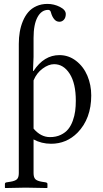

<svg xmlns="http://www.w3.org/2000/svg" viewBox="-20 -718 519 972"><path d="M149.9 -525.9V-430.2L147 -358.9H149.9Q202.6 -439 280.8 -439Q327.6 -439 365.2 -409.9Q402.8 -380.9 422.4 -334.5Q441.9 -288.1 441.9 -234.9Q441.9 -117.2 372.1 -45.9Q316.4 9.8 238.8 9.8Q189.9 9.8 149.9 -12.2V158.2Q149.9 179.7 158.9 189Q168 198.2 191.9 202.1L210.9 205.1Q220.2 207 220.2 212.9V231.9L217.8 233.9Q148.9 231.9 109.9 231.9L6.8 233.9L4.9 231.9V212.9Q4.9 206.5 13.2 205.1L32.2 202.1Q57.1 198.2 66.2 189Q75.2 179.7 75.2 158.2V-496.1Q75.2 -527.8 80.1 -556.4Q85 -585 95.9 -611.3Q106.9 -637.7 123.3 -656.7Q139.6 -675.8 164.6 -687Q189.5 -698.2 220.2 -698.2Q253.4 -698.2 283.2 -683.1Q313 -668 313 -647Q313 -628.9 303.7 -618.4Q294.4 -607.9 280.8 -607.9Q265.1 -607.9 254.6 -620.6Q244.1 -633.3 238.8 -651.9Q235.8 -668 224.1 -668Q189.9 -668 169.9 -631.1Q149.9 -594.2 149.9 -525.9ZM149.9 -311V-66.9Q186.5 -23.9 232.9 -23.9Q263.7 -23.9 287.4 -35.2Q311 -46.4 325.2 -64Q339.4 -81.5 348.4 -106.4Q357.4 -131.3 360.6 -155.8Q363.8 -180.2 363.8 -208Q363.8 -295.9 332.8 -344.5Q301.8 -393.1 253.9 -393.1Q226.1 -393.1 195.8 -370.8Q165.5 -348.6 149.9 -311Z"/></svg>

Font: Linux Biolinum
Style: Regular
Weight: 400
Designer: Philipp H. Poll
Foundry: Philipp H. Poll
Version: Version 0.6.4